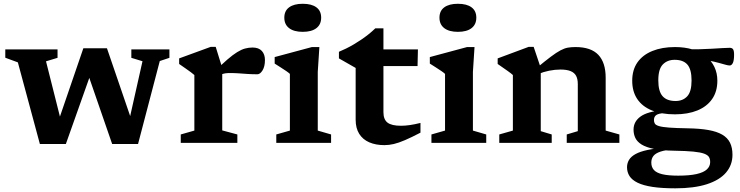

<svg xmlns="http://www.w3.org/2000/svg" viewBox="-20 -756 3915 1016"><path d="M734 -432 675 -450V-494.5H876.5V-450L825.5 -433L710.5 6H573.5L434.5 -396L473 -401.5L328.5 6H191L74.5 -426L8 -450.5V-494.5H284.5V-450L223.5 -431.5L313 -76L276.5 -79L421 -500.5H546L691 -77L654.5 -78Z M1316.5 -504.5Q1349 -504.5 1365.5 -486.5Q1382 -468.5 1382 -438.5Q1382 -404 1369.2 -383.5Q1356.5 -363 1342 -363Q1315.5 -363 1291.8 -364.5Q1268 -366 1244.8 -367.8Q1221.5 -369.5 1196 -369.5Q1182.5 -369.5 1171.5 -367.8Q1160.5 -366 1149.5 -361.5Q1138.5 -357 1125.5 -348.5L1111 -373Q1152.5 -414.5 1182.2 -440.2Q1212 -466 1234.8 -480Q1257.5 -494 1276.8 -499.2Q1296 -504.5 1316.5 -504.5ZM1156 -396.5V-66L1236 -44.5V0H936.5V-44.5L1008.5 -65V-359Q1002 -365 989.8 -374Q977.5 -383 961.8 -394Q946 -405 928 -417.5V-447L1095 -508H1121.5Z M1582 -587.5Q1535.5 -587.5 1510 -607Q1484.5 -626.5 1484.5 -662.5Q1484.5 -698.5 1510 -717.2Q1535.5 -736 1582 -736Q1629 -736 1654.2 -717.2Q1679.5 -698.5 1679.5 -662.5Q1679.5 -626.5 1654.2 -607Q1629 -587.5 1582 -587.5ZM1670 -507 1661.5 -375.5V-65L1732 -44.5V0H1442V-44.5L1514 -65V-365Q1508.5 -370.5 1495 -379.8Q1481.5 -389 1465 -399.5Q1448.5 -410 1433.5 -419.5V-454L1630.5 -507Z M2009 -162.5Q2009 -123.5 2030.8 -107Q2052.5 -90.5 2102 -90.5Q2123.5 -90.5 2149.2 -94.2Q2175 -98 2205 -105.5V-54Q2157 -29 2123.2 -14.5Q2089.5 0 2064 6Q2038.5 12 2014.5 12Q1968.5 12 1934.2 -2.8Q1900 -17.5 1881 -47.5Q1862 -77.5 1862 -122.5V-396.5L1773.5 -447V-482Q1791.5 -489.5 1811.5 -499.2Q1831.5 -509 1851.8 -521Q1872 -533 1892 -546.5Q1912 -560 1930.8 -575Q1949.5 -590 1966 -606H2009V-480.5ZM1950 -406.5 1952 -494.5H2191.5L2189.5 -406.5Z M2403 -587.5Q2356.5 -587.5 2331 -607Q2305.5 -626.5 2305.5 -662.5Q2305.5 -698.5 2331 -717.2Q2356.5 -736 2403 -736Q2450 -736 2475.2 -717.2Q2500.5 -698.5 2500.5 -662.5Q2500.5 -626.5 2475.2 -607Q2450 -587.5 2403 -587.5ZM2491 -507 2482.5 -375.5V-65L2553 -44.5V0H2263V-44.5L2335 -65V-365Q2329.5 -370.5 2316 -379.8Q2302.5 -389 2286 -399.5Q2269.5 -410 2254.5 -419.5V-454L2451.5 -507Z M2841.5 -396.5V-62L2899.5 -44.5V0H2622V-44.5L2694 -65V-359Q2685.5 -367 2665.5 -381.2Q2645.5 -395.5 2613.5 -417.5V-447L2777.5 -508H2804ZM2979 -44.5 3037.5 -62V-311.5Q3037.5 -338 3028.5 -354.8Q3019.5 -371.5 2999.2 -379.8Q2979 -388 2946 -388Q2916.5 -388 2885.8 -381.8Q2855 -375.5 2830.5 -365L2819 -395.5Q2865.5 -434 2895.2 -456.2Q2925 -478.5 2945.8 -489.5Q2966.5 -500.5 2984.5 -503.8Q3002.5 -507 3025.5 -507Q3107 -507 3146 -466Q3185 -425 3185 -345V-65L3257.5 -44.5V0H2979Z M3553.5 240.5Q3482 240.5 3433 233Q3384 225.5 3354.2 211Q3324.5 196.5 3311.2 175.8Q3298 155 3298 129Q3298 108 3308.5 90.2Q3319 72.5 3343 59.2Q3367 46 3406.8 37.5Q3446.5 29 3505 26H3551L3551.5 34.5Q3503.5 37 3476 46Q3448.5 55 3437.5 69.5Q3426.5 84 3426.5 104Q3426.5 128 3440 143.2Q3453.5 158.5 3484.8 166Q3516 173.5 3569 173.5Q3628.5 173.5 3666 165Q3703.5 156.5 3720.8 140.2Q3738 124 3738 101.5Q3738 86 3731.8 75.2Q3725.5 64.5 3706.2 57.2Q3687 50 3648.8 46.2Q3610.5 42.5 3546.5 41.5Q3482 40.5 3440.5 32Q3399 23.5 3375.2 8.8Q3351.5 -6 3342 -26Q3332.5 -46 3332.5 -70Q3332.5 -112.5 3369.2 -139.2Q3406 -166 3488.5 -173L3494 -157.5Q3464.5 -155.5 3452.5 -147Q3440.5 -138.5 3440.5 -121Q3440.5 -110 3445.2 -102Q3450 -94 3467.2 -88.8Q3484.5 -83.5 3520.8 -80.8Q3557 -78 3619.5 -77Q3683.5 -76 3728.5 -68Q3773.5 -60 3801.8 -43.5Q3830 -27 3843 -0.8Q3856 25.5 3856 63Q3856 117 3822 157Q3788 197 3720.5 218.8Q3653 240.5 3553.5 240.5ZM3551.5 -151Q3480 -151 3429.2 -171.8Q3378.5 -192.5 3352 -232.2Q3325.5 -272 3325.5 -328.5Q3325.5 -386.5 3353.2 -426Q3381 -465.5 3432 -486.2Q3483 -507 3551.5 -507Q3604 -507 3645.5 -494.2Q3687 -481.5 3716 -457.8Q3745 -434 3760.5 -401.5Q3776 -369 3776 -329Q3776 -271.5 3748.2 -231.8Q3720.5 -192 3670.2 -171.5Q3620 -151 3551.5 -151ZM3555 -221.5Q3593 -221.5 3616.2 -246Q3639.5 -270.5 3639.5 -330Q3639.5 -389 3617.5 -414.2Q3595.5 -439.5 3550 -439.5Q3511.5 -439.5 3487.5 -415Q3463.5 -390.5 3463.5 -331Q3463.5 -272.5 3486.2 -247Q3509 -221.5 3555 -221.5ZM3637 -450.5 3616.5 -496Q3650 -494.5 3683.8 -495.5Q3717.5 -496.5 3748 -498.2Q3778.5 -500 3802.5 -501.5Q3826.5 -503 3841 -503Q3854 -503 3859.2 -495.2Q3864.5 -487.5 3864.5 -466.5Q3864.5 -436 3858 -422.8Q3851.5 -409.5 3841.5 -409.5Q3832.5 -409.5 3819 -413.5Q3805.5 -417.5 3783 -423.5Q3760.5 -429.5 3725.2 -436.8Q3690 -444 3637 -450.5Z"/></svg>

Font: Newsreader 9pt SemiBold
Style: Regular
Weight: 600
Designer: Hugues Gentile
Foundry: Production Type
Version: Version 1.003